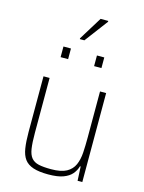

<svg xmlns="http://www.w3.org/2000/svg" viewBox="-133 -977 797 1063"><g transform="rotate(15 265.5 -445.5)"><path d="M250 8Q197 8 164 -3Q131 -14 114 -37Q97 -60 91 -98Q85 -136 85 -190V-510H120V-195Q120 -140 125 -106Q130 -72 145 -54Q160 -36 187 -30Q214 -24 258 -24Q315 -24 346 -41Q377 -58 390.5 -88.5Q404 -119 406.5 -159.5Q409 -200 409 -246V-510H444V0H417L413 -81H409Q402 -56 385 -36Q368 -16 336 -4Q304 8 250 8ZM149 -637V-698H192V-637ZM341 -637V-698H383V-637ZM226 -761V-766L308 -899H352V-894L252 -761Z"/></g></svg>

Font: Saira SemiCondensed Thin
Style: Regular
Weight: 250
Width: 4
Designer: Hector Gatti with collaboration of the Omnibus-Type team
Foundry: Omnibus-Type
Version: Version 1.101